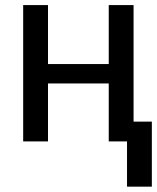

<svg xmlns="http://www.w3.org/2000/svg" viewBox="-20 -548 608 744"><path d="M497.6 0H401.4V-224.6H166V0H69.8V-528.3H166V-299.8H401.4V-528.3H497.6ZM568.4 175.3H472.2V-76.7H568.4Z"/></svg>

Font: GeogebraSans
Style: Regular
Weight: 400
Designer: Google
Version: Version 1.100140; 2013